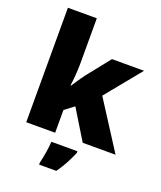

<svg xmlns="http://www.w3.org/2000/svg" viewBox="-174 -869 1006 1198"><g transform="rotate(20 329.5 -269.5)"><path d="M258 -461Q258 -427 255 -386Q252 -345 247 -311H251Q262 -328 279.5 -354Q297 -380 310 -397L434 -553H647L455 -318L659 0H441L320 -198L258 -151V0H66V-760H258ZM428 72Q411 112 393 146Q375 180 346 221H232V207Q240 175 247 132Q254 89 255 61H428Z"/></g></svg>

Font: Noto Sans Ethiopic Black
Style: Regular
Weight: 900
Designer: Monotype Design Team
Foundry: Monotype Imaging Inc.
Version: Version 2.102; ttfautohint (v1.8.4.7-5d5b)